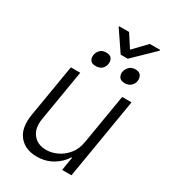

<svg xmlns="http://www.w3.org/2000/svg" viewBox="-214 -1006 1005 1124"><g transform="rotate(30 288.5 -444.0)"><path d="M419 -208.5 475.5 -545.5H538.7L447.8 0H384.6L399.5 -90.6H394.9Q369.3 -48.7 322.6 -20.8Q275.9 7.1 215.9 7.1Q137.4 7.1 95.5 -44Q53.6 -95.2 69.6 -192.1L128.9 -545.5H192.1L133.9 -196Q123.9 -132.1 154.8 -93.2Q185.7 -54.3 244.7 -54.3Q281.6 -54.3 318.7 -72.1Q355.8 -89.8 383.3 -124.1Q410.9 -158.4 419 -208.5ZM320.3 -895.2 376.8 -808.2 460.6 -895.2H530.2V-889.6L392 -755.7H344.1L253.2 -889.6V-895.2ZM402.7 -671.9Q405.9 -692.8 421.2 -708.6Q436.4 -724.4 463.1 -724.4Q489.7 -724.4 500 -708.6Q510.3 -692.8 507.1 -671.9Q504.6 -652.3 489.3 -637.6Q474.1 -622.9 447.4 -622.5Q420.5 -622.9 410.3 -637.6Q400.2 -652.3 402.7 -671.9ZM206.7 -673.7Q209.9 -693.5 224.3 -709Q238.6 -724.4 265.6 -724.4Q292.3 -724.4 302.4 -709.5Q312.5 -694.6 309.7 -673.7Q306.8 -652.7 291.7 -638.5Q276.6 -624.3 249.3 -624.6Q224.1 -624.3 214.1 -638.5Q204.2 -652.7 206.7 -673.7Z"/></g></svg>

Font: Inter Light  BETA
Style: Italic
Weight: 300
Italic angle: 9.39999°
Designer: Rasmus Andersson
Foundry: rsms
Version: Version 3.011;git-f93a4a705